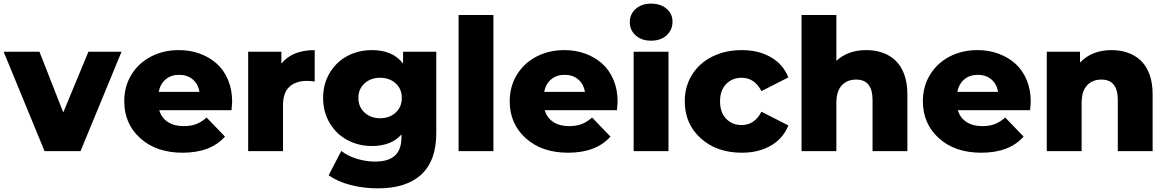

<svg xmlns="http://www.w3.org/2000/svg" viewBox="-31 -824 6363 1047"><path d="M211.9 0 -11.2 -542H184.1L314 -210.9L451.2 -542H631.8L408.2 0Z M964.8 8.8Q821.8 8.8 734.1 -70.1Q646.5 -148.9 646.5 -272Q646.5 -352.1 685.3 -416Q724.1 -480 792.2 -515.4Q860.4 -550.8 944.8 -550.8Q1005.4 -550.8 1057.9 -531.7Q1110.4 -512.7 1149.9 -477.8Q1189.5 -442.9 1212.2 -389.2Q1234.9 -335.4 1234.9 -270Q1234.9 -261.7 1233.2 -244.1Q1231.4 -226.6 1231.4 -223.1H837.4Q849.6 -181.6 884 -158.9Q918.5 -136.2 970.7 -136.2Q1009.8 -136.2 1038.6 -147.2Q1067.4 -158.2 1095.7 -183.1L1195.8 -79.1Q1117.7 8.8 964.8 8.8ZM834.5 -323.2H1056.6Q1049.3 -366.2 1019.8 -391.1Q990.2 -416 945.8 -416Q901.9 -416 872.3 -391.1Q842.8 -366.2 834.5 -323.2Z M1322.3 0V-542H1503.4V-477.1Q1562.5 -550.8 1685.1 -550.8V-379.9Q1659.7 -382.8 1642.1 -382.8Q1581.1 -382.8 1546.6 -350.3Q1512.2 -317.9 1512.2 -249V0Z M2030.3 203.1Q1951.2 203.1 1880.6 184.8Q1810.1 166.5 1761.2 131.8L1830.1 -1Q1863.3 25.9 1913.8 41.5Q1964.4 57.1 2013.2 57.1Q2088.4 57.1 2123.3 23.9Q2158.2 -9.3 2158.2 -74.2V-90.8Q2102.5 -27.8 1997.1 -27.8Q1924.8 -27.8 1864.5 -59.6Q1804.2 -91.3 1767.6 -151.9Q1731 -212.4 1731 -290Q1731 -367.2 1767.6 -427.5Q1804.2 -487.8 1864.5 -519.3Q1924.8 -550.8 1997.1 -550.8Q2111.8 -550.8 2167 -477.1V-542H2348.1V-99.1Q2348.1 52.2 2266.4 127.7Q2184.6 203.1 2030.3 203.1ZM1957 -210.2Q1990.7 -179.2 2042 -179.2Q2093.3 -179.2 2126.7 -210.2Q2160.2 -241.2 2160.2 -290Q2160.2 -338.9 2126.7 -369.4Q2093.3 -399.9 2042 -399.9Q1990.7 -399.9 1957 -369.4Q1923.3 -338.9 1923.3 -290Q1923.3 -241.2 1957 -210.2Z M2469.7 0V-742.2H2659.7V0Z M3066.9 8.8Q2923.8 8.8 2836.2 -70.1Q2748.5 -148.9 2748.5 -272Q2748.5 -352.1 2787.4 -416Q2826.2 -480 2894.3 -515.4Q2962.4 -550.8 3046.9 -550.8Q3107.4 -550.8 3159.9 -531.7Q3212.4 -512.7 3252 -477.8Q3291.5 -442.9 3314.2 -389.2Q3336.9 -335.4 3336.9 -270Q3336.9 -261.7 3335.2 -244.1Q3333.5 -226.6 3333.5 -223.1H2939.5Q2951.7 -181.6 2986.1 -158.9Q3020.5 -136.2 3072.8 -136.2Q3111.8 -136.2 3140.6 -147.2Q3169.4 -158.2 3197.8 -183.1L3297.9 -79.1Q3219.7 8.8 3066.9 8.8ZM2936.5 -323.2H3158.7Q3151.4 -366.2 3121.8 -391.1Q3092.3 -416 3047.9 -416Q3003.9 -416 2974.4 -391.1Q2944.8 -366.2 2936.5 -323.2Z M3424.3 0V-542H3614.3V0ZM3519 -602.1Q3467.8 -602.1 3435.5 -630.9Q3403.3 -659.7 3403.3 -703.1Q3403.3 -746.6 3435.5 -775.4Q3467.8 -804.2 3519 -804.2Q3571.3 -804.2 3603.8 -776.6Q3636.2 -749 3636.2 -706.1Q3636.2 -660.6 3604 -631.3Q3571.8 -602.1 3519 -602.1Z M4014.2 8.8Q3877.4 8.8 3790.3 -69.8Q3703.1 -148.4 3703.1 -272Q3703.1 -352.5 3742.7 -416.3Q3782.2 -480 3853.3 -515.4Q3924.3 -550.8 4014.2 -550.8Q4106.4 -550.8 4173.3 -511.7Q4240.2 -472.7 4268.1 -401.9L4121.1 -327.1Q4084 -399.9 4013.2 -399.9Q3961.9 -399.9 3928.7 -365.7Q3895.5 -331.5 3895.5 -272Q3895.5 -210.9 3928.7 -176.5Q3961.9 -142.1 4013.2 -142.1Q4084 -142.1 4121.1 -214.8L4268.1 -140.1Q4240.2 -69.3 4173.3 -30.3Q4106.4 8.8 4014.2 8.8Z M4339.8 0V-742.2H4529.8V-492.2Q4592.8 -550.8 4692.9 -550.8Q4741.7 -550.8 4781.7 -536.6Q4821.8 -522.5 4852.3 -493.9Q4882.8 -465.3 4899.9 -418.5Q4917 -371.6 4917 -310.1V0H4727.1V-278.8Q4727.1 -390.1 4637.7 -390.1Q4588.9 -390.1 4559.3 -358.4Q4529.8 -326.7 4529.8 -262.2V0Z M5319.8 8.8Q5176.8 8.8 5089.1 -70.1Q5001.5 -148.9 5001.5 -272Q5001.5 -352.1 5040.3 -416Q5079.1 -480 5147.2 -515.4Q5215.3 -550.8 5299.8 -550.8Q5360.4 -550.8 5412.8 -531.7Q5465.3 -512.7 5504.9 -477.8Q5544.4 -442.9 5567.1 -389.2Q5589.8 -335.4 5589.8 -270Q5589.8 -261.7 5588.1 -244.1Q5586.4 -226.6 5586.4 -223.1H5192.4Q5204.6 -181.6 5239 -158.9Q5273.4 -136.2 5325.7 -136.2Q5364.7 -136.2 5393.6 -147.2Q5422.4 -158.2 5450.7 -183.1L5550.8 -79.1Q5472.7 8.8 5319.8 8.8ZM5189.5 -323.2H5411.6Q5404.3 -366.2 5374.8 -391.1Q5345.2 -416 5300.8 -416Q5256.8 -416 5227.3 -391.1Q5197.8 -366.2 5189.5 -323.2Z M5677.2 0V-542H5858.4V-482.9Q5923.3 -550.8 6030.3 -550.8Q6079.1 -550.8 6119.1 -536.6Q6159.2 -522.5 6189.7 -493.9Q6220.2 -465.3 6237.3 -418.5Q6254.4 -371.6 6254.4 -310.1V0H6064.5V-278.8Q6064.5 -390.1 5975.1 -390.1Q5926.3 -390.1 5896.7 -358.4Q5867.2 -326.7 5867.2 -262.2V0Z"/></svg>

Font: Montserrat ExtraBold
Style: Regular
Weight: 800
Designer: Julieta Ulanovsky
Foundry: Julieta Ulanovsky
Version: Version 9.000